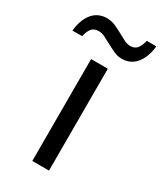

<svg xmlns="http://www.w3.org/2000/svg" viewBox="-240 -805 740 875"><g transform="rotate(30 129.5 -367.5)"><path d="M172.9 0H85V-536.1H172.9ZM204.1 -606.9Q183.1 -606.9 163.1 -616Q143.1 -625 123.8 -635.5Q104.5 -646 86.7 -655Q68.8 -664.1 52.2 -664.1Q28.3 -664.1 16.1 -649.7Q3.9 -635.3 -2.9 -606H-53.7Q-47.9 -665.5 -19.5 -699.7Q8.8 -733.9 56.2 -733.9Q78.1 -733.9 98.9 -724.9Q119.6 -715.8 138.7 -705.3Q157.7 -694.8 175.3 -685.8Q192.9 -676.8 208.5 -676.8Q231.9 -676.8 243.9 -691.2Q255.9 -705.6 263.2 -734.9H313.5Q307.6 -676.8 279.3 -641.8Q251 -606.9 204.1 -606.9Z"/></g></svg>

Font: NotoPenekeko
Style: Regular
Weight: 400
Designer: Monotype Design team
Foundry: Monotype Imaging Inc.
Version: Version 1.04